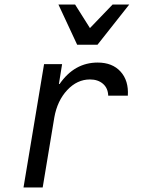

<svg xmlns="http://www.w3.org/2000/svg" viewBox="-20 -821 640 841"><path d="M167 0H83L173 -540H252L238 -453H241Q306 -547 408 -547Q472 -547 508 -507.5Q544 -468 540 -402H454Q453 -435 431 -454Q409 -473 374 -473Q318 -473 274.5 -426.5Q231 -380 218 -307ZM318 -625 236 -801H309L374 -698L473 -801H546L407 -625Z"/></svg>

Font: CommitMono
Style: Italic
Weight: 400
Monospace: yes
Designer: Eigil Nikolajsen
Foundry: Eigil Nikolajsen
Version: Version 1.143